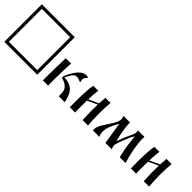

<svg xmlns="http://www.w3.org/2000/svg" viewBox="147 -1733 2716 2716"><g transform="rotate(45 1505.0 -375.5)"><path d="M46 0V-751H705V0ZM659 -46V-705H92V-46Z M1255 0H1146Q1134 -2 1134 -9L1136 -39Q1136 -120 1100 -154Q1066 -188 1032 -199Q999 -211 989.5 -215Q980 -219 980 -227Q980 -250 1003 -298Q1026 -344 1057 -389Q1088 -432 1122.5 -459.5Q1157 -487 1214 -487Q1240 -487 1240 -476Q1240 -471 1230 -460Q1220 -449 1210.5 -435.5Q1201 -422 1201 -408Q1201 -395 1204.5 -383.5Q1208 -372 1210 -361Q1210 -354 1203 -354Q1184 -362 1164 -369.5Q1144 -377 1123 -377Q1081 -377 1053 -334Q1039 -312 1027 -291.5Q1015 -271 1004 -249Q1004 -249 1003.5 -247Q1003 -245 1007 -244Q1009 -244 1010.5 -244Q1012 -244 1012 -244Q1098 -244 1160 -197Q1223 -150 1255 0ZM921 -113 923 0H817Q817 -35 817.5 -82Q818 -129 819 -178Q820 -227 821 -268L825 -451H932Q929 -417 927.5 -379.5Q926 -342 924 -302Q921 -210 921 -113Z M1461 -239Q1461 -232 1460.5 -213Q1460 -194 1460 -171.5Q1460 -149 1459.5 -130Q1459 -111 1459 -104L1461 0H1356Q1356 0 1355.5 -33.5Q1355 -67 1355 -113Q1355 -143 1355.5 -175Q1356 -207 1357 -235Q1360 -299 1362.5 -347.5Q1365 -396 1377 -451H1476Q1472 -415 1469.5 -394.5Q1467 -374 1465.5 -358Q1464 -342 1463.5 -321Q1463 -300 1461 -264L1610 -332Q1610 -343 1612 -367Q1614 -391 1615.5 -415.5Q1617 -440 1617 -451H1720Q1716 -411 1713.5 -353Q1711 -295 1711 -244Q1711 -224 1711 -208Q1712 -169 1712.5 -147Q1713 -125 1713.5 -108Q1714 -91 1715.5 -67.5Q1717 -44 1721 0H1613Q1612 -32 1610 -71.5Q1608 -111 1607 -154Q1607 -167 1607 -182Q1607 -213 1607.5 -246.5Q1608 -280 1609 -307Z M1981 -451H2110Q2110 -417 2113.5 -378.5Q2117 -340 2124 -297Q2131 -254 2139.5 -214.5Q2148 -175 2158 -138L2166 -139Q2180 -178 2191.5 -208Q2203 -238 2212 -259Q2222 -280 2231 -300.5Q2240 -321 2250 -341Q2270 -382 2271 -394Q2272 -401 2272 -415Q2272 -429 2272 -451H2399L2397 -404Q2397 -370 2402 -325Q2407 -280 2417 -223Q2437 -108 2471 0H2356Q2346 -36 2338.5 -72Q2331 -108 2324 -144Q2317 -181 2311 -233.5Q2305 -286 2298 -354L2292 -353Q2260 -303 2220 -199Q2179 -94 2179 -61Q2179 -43 2183.5 -30Q2188 -17 2198 0H2069L2017 -323H2011Q1986 -277 1969 -241.5Q1952 -206 1944 -182Q1928 -135 1928 -89Q1928 -53 1934 -33.5Q1940 -14 1950 0H1816Q1816 -48 1834 -91Q1844 -114 1866 -150.5Q1888 -187 1922 -238Q1992 -341 1992 -386Q1992 -420 1981 -451Z M2683 -239Q2683 -232 2682.5 -213Q2682 -194 2682 -171.5Q2682 -149 2681.5 -130Q2681 -111 2681 -104L2683 0H2578Q2578 0 2577.5 -33.5Q2577 -67 2577 -113Q2577 -143 2577.5 -175Q2578 -207 2579 -235Q2582 -299 2584.5 -347.5Q2587 -396 2599 -451H2698Q2694 -415 2691.5 -394.5Q2689 -374 2687.5 -358Q2686 -342 2685.5 -321Q2685 -300 2683 -264L2832 -332Q2832 -343 2834 -367Q2836 -391 2837.5 -415.5Q2839 -440 2839 -451H2942Q2938 -411 2935.5 -353Q2933 -295 2933 -244Q2933 -224 2933 -208Q2934 -169 2934.5 -147Q2935 -125 2935.5 -108Q2936 -91 2937.5 -67.5Q2939 -44 2943 0H2835Q2834 -32 2832 -71.5Q2830 -111 2829 -154Q2829 -167 2829 -182Q2829 -213 2829.5 -246.5Q2830 -280 2831 -307Z"/></g></svg>

Font: Pochaevsk
Style: Regular
Weight: 400
Version: Version 1.210; ttfautohint (v1.8.4.7-5d5b)